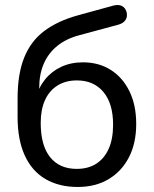

<svg xmlns="http://www.w3.org/2000/svg" viewBox="-20 -735 611 764"><path d="M289 9Q215 9 161 -22.5Q107 -54 78.5 -116.5Q50 -179 50 -269V-344Q50 -441 76.5 -506.5Q103 -572 156.5 -612Q210 -652 290 -674L432 -713Q452 -718 465.5 -711Q479 -704 484 -686Q488 -667 478.5 -654Q469 -641 448 -636L296 -595Q243 -581 207.5 -552Q172 -523 154 -481Q136 -439 136 -385V-342H122Q133 -386 159 -418.5Q185 -451 223.5 -469Q262 -487 310 -487Q373 -487 420.5 -457Q468 -427 495 -372Q522 -317 522 -242Q522 -165 493 -109Q464 -53 412 -22Q360 9 289 9ZM285 -63Q331 -63 363 -83.5Q395 -104 412.5 -143Q430 -182 430 -239Q430 -323 391.5 -369Q353 -415 286 -415Q241 -415 208.5 -394.5Q176 -374 159 -336.5Q142 -299 142 -246Q142 -156 179.5 -109.5Q217 -63 285 -63Z"/></svg>

Font: Nunito Medium
Style: Regular
Weight: 500
Designer: Vernon Adams
Foundry: Vernon Adams
Version: Version 3.601